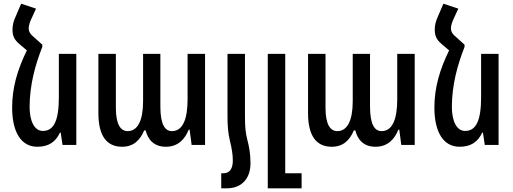

<svg xmlns="http://www.w3.org/2000/svg" viewBox="-20 -788 2792 1044"><path d="M210 -545 169 -582C144 -602 136 -616 136 -634C136 -650 143 -671 154 -693L176 -741L95 -768L65 -698C54 -674 48 -652 48 -627C48 -592 58 -572 86 -548L126 -514C75 -409 46 -312 46 -203C46 -71 94 10 183 10C245 10 283 -17 306 -67H310L320 0H395V-495H300V-259C300 -131 272 -76 213 -76C165 -76 141 -134 141 -206C141 -326 172 -436 210 -533Z M644 10C706 10 742 -26 764 -79H772C784 -31 815 10 882 10C951 10 987 -35 1006 -83H1011L1022 0H1095V-495H1000V-248C1000 -145 976 -75 915 -75C877 -75 852 -111 852 -209V-495H758V-238C758 -133 729 -75 674 -75C635 -75 610 -113 610 -201V-495H515V-173C515 -48 561 10 644 10Z M1217 -158C1217 -95 1221 -64 1230 -23C1240 17 1246 52 1246 85C1246 130 1228 154 1196 154H1183V236H1213C1296 236 1342 181 1342 100C1342 50 1335 10 1325 -27C1315 -68 1312 -96 1312 -158V-495H1217Z M1436 236H1620V154H1531V-495H1436Z M1784 10C1846 10 1882 -26 1904 -79H1912C1924 -31 1955 10 2022 10C2091 10 2127 -35 2146 -83H2151L2162 0H2235V-495H2140V-248C2140 -145 2116 -75 2055 -75C2017 -75 1992 -111 1992 -209V-495H1898V-238C1898 -133 1869 -75 1814 -75C1775 -75 1750 -113 1750 -201V-495H1655V-173C1655 -48 1701 10 1784 10Z M2506 -545 2465 -582C2440 -602 2432 -616 2432 -634C2432 -650 2439 -671 2450 -693L2472 -741L2391 -768L2361 -698C2350 -674 2344 -652 2344 -627C2344 -592 2354 -572 2382 -548L2422 -514C2371 -409 2342 -312 2342 -203C2342 -71 2390 10 2479 10C2541 10 2579 -17 2602 -67H2606L2616 0H2691V-495H2596V-259C2596 -131 2568 -76 2509 -76C2461 -76 2437 -134 2437 -206C2437 -326 2468 -436 2506 -533Z"/></svg>

Font: Noto Sans Armenian ExtraCondensed Medium
Style: Regular
Weight: 500
Width: 2
Designer: Monotype Design Team
Foundry: Monotype Imaging Inc.
Version: Version 2.008